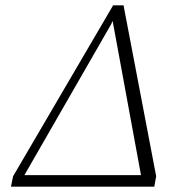

<svg xmlns="http://www.w3.org/2000/svg" viewBox="-20 -698 693 718"><path d="M21 0 29 -39 403 -678H442L564 -39L557 0ZM62 -27 50 -43H524L510 -28L398 -637H409L396 -608Z"/></svg>

Font: Source Serif 4 18pt Light
Style: Italic
Weight: 300
Italic angle: -12°
Designer: Frank Grießhammer
Foundry: Adobe Systems Incorporated
Version: Version 4.004;hotconv 1.0.116;makeotfexe 2.5.65601